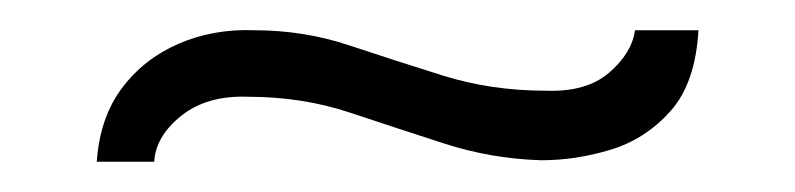

<svg xmlns="http://www.w3.org/2000/svg" viewBox="-20 -615 526 127"><path d="M338 -509Q305 -510 274 -520Q243 -530 211.5 -540.5Q180 -551 144 -551Q117 -552 100 -538.5Q83 -525 82 -508H44Q46 -537 60.5 -556.5Q75 -576 98 -586Q121 -596 148 -595Q181 -595 211 -585Q241 -575 273 -565Q305 -555 341 -555Q368 -554 383 -567Q398 -580 400 -595H442Q440 -560 423.5 -541.5Q407 -523 384 -516Q361 -509 338 -509Z"/></svg>

Font: Alumni Sans Thin
Style: Regular
Weight: 400
Version: Version 1.018